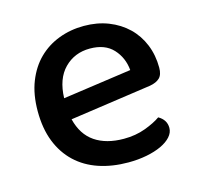

<svg xmlns="http://www.w3.org/2000/svg" viewBox="-80 -566 686 664"><g transform="rotate(-15 263.5 -234.0)"><path d="M150 -181Q164 -124 204.5 -96.5Q245 -69 308 -69Q350 -69 385 -82Q420 -95 441 -110Q469 -94 469 -65Q469 -48 456 -33.5Q443 -19 420.5 -8.5Q398 2 367.5 8Q337 14 302 14Q244 14 196.5 -2Q149 -18 115 -50Q81 -82 62.5 -129Q44 -176 44 -238Q44 -298 62 -343.5Q80 -389 111 -419.5Q142 -450 184 -466Q226 -482 274 -482Q322 -482 361.5 -466.5Q401 -451 429.5 -423.5Q458 -396 473.5 -358Q489 -320 489 -275Q489 -250 477 -238.5Q465 -227 442 -223ZM274 -401Q219 -401 182.5 -364Q146 -327 144 -258L390 -293Q386 -338 357 -369.5Q328 -401 274 -401Z"/></g></svg>

Font: Baloo Thambi 2 Medium
Style: Regular
Weight: 500
Designer: Aadarsh Rajan and Ek Type
Foundry: Ek Type
Version: Version 1.640;hotconv 1.0.111;makeotfexe 2.5.65597; ttfautoh